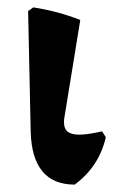

<svg xmlns="http://www.w3.org/2000/svg" viewBox="-20 -490 310 519"><path d="M63 -133 56 -460 70 -470Q136 -460 197 -436L154 -172Q153 -167 153 -159Q153 -142 163 -134Q173 -126 194 -126Q217 -126 256 -135L266 -119Q248 -40 182 9Q124 9 94.5 -27Q65 -63 63 -133Z"/></svg>

Font: Alegreya
Style: Bold
Weight: 700
Designer: Juan Pablo del Peral
Foundry: Huerta Tipografica
Version: Version 2.008; ttfautohint (v1.8)